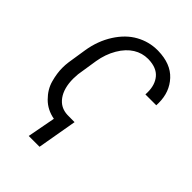

<svg xmlns="http://www.w3.org/2000/svg" viewBox="-256 -841 1147 1147"><g transform="rotate(45 317.5 -267.5)"><path d="M337.4 -66.4 277.3 -66.9C236.8 -68.4 205.6 -85 182.6 -116.7C159.7 -148.4 147.9 -191.4 147.9 -245.1L149.9 -283.2L170.4 -415C177.7 -459.5 191.9 -500.5 213.4 -537.1C256.3 -610.8 316.4 -644.5 379.9 -644.5C381.8 -644.5 383.3 -644.5 385.3 -644.5C431.6 -643.1 465.3 -629.4 487.3 -603.5C509.3 -577.6 520 -543.9 520 -502.4C520 -496.1 520 -489.7 519.5 -482.9H611.3C611.8 -490.2 611.8 -497.1 611.8 -503.9C611.8 -564.9 592.8 -616.2 554.7 -657.2C516.6 -698.7 461.4 -719.7 389.6 -721.2C387.7 -721.2 385.7 -721.2 383.8 -721.2C335.9 -721.2 291 -709.5 248.5 -686C206.1 -662.6 169.9 -627 139.2 -579.1C108.4 -530.8 87.9 -475.6 78.1 -413.6L59.6 -294.4C57.1 -277.3 56.2 -260.7 56.2 -244.1C56.2 -213.9 61 -180.7 70.8 -145C80.6 -108.9 100.1 -76.7 128.9 -47.9C157.7 -19 193.4 -1 235.8 6.8L202.1 185.5H293.5Z"/></g></svg>

Font: Roboto
Style: Italic
Weight: 400
Italic angle: -12°
Designer: Google
Version: Version 2.137; 2017